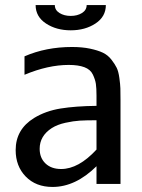

<svg xmlns="http://www.w3.org/2000/svg" viewBox="-20 -728 562 760"><path d="M399 -708Q399 -662 358 -635Q317 -608 260 -608Q203 -608 162 -635Q121 -662 121 -708H197Q197 -688 215.5 -676.5Q234 -665 260 -665Q286 -665 304.5 -676.5Q323 -688 323 -708ZM265 -542Q305 -542 336 -535.5Q367 -529 387 -519.5Q407 -510 421 -492Q435 -474 442 -459.5Q449 -445 452.5 -419.5Q456 -394 456.5 -378Q457 -362 457 -333V0H362V-70Q279 12 188 12Q122 12 82 -29Q42 -70 42 -134Q42 -216 115 -261Q161 -289 220 -298.5Q279 -308 362 -309V-349Q362 -379 359.5 -396Q357 -413 347.5 -433Q338 -453 314 -462Q290 -471 252 -471Q170 -471 77 -432V-505Q162 -542 265 -542ZM362 -136V-252Q321 -252 296 -250.5Q271 -249 239 -242Q207 -235 185 -221Q137 -190 137 -139Q137 -103 160 -81Q183 -59 222 -59Q291 -59 362 -136Z"/></svg>

Font: AbakuTLSymSans
Style: Regular
Weight: 400
Version: Version 2007.05.04